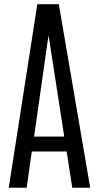

<svg xmlns="http://www.w3.org/2000/svg" viewBox="-20 -879 463 899"><path d="M21 0 154.8 -859.4H255.4L402.3 0H318.4L292 -169.9H128.9L105 0ZM139.6 -239.3H280.8L208 -709.5H206.5Z"/></svg>

Font: AntonioLight
Style: Regular
Weight: 300
Designer: Vernon Adams
Foundry: Vernon Adams
Version: Version 1.002